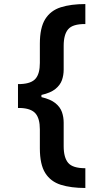

<svg xmlns="http://www.w3.org/2000/svg" viewBox="-20 -792 495 948"><path d="M401.4 136.2Q330.6 136.2 280.3 120.4Q230 104.5 203.4 62.3Q176.8 20 176.8 -59.6V-153.3Q176.8 -206.1 155.8 -231.2Q134.8 -256.3 82.5 -258.8H68.8V-377H82.5Q135.3 -379.4 156 -404.1Q176.8 -428.7 176.8 -481.4V-576.2Q176.8 -655.3 203.4 -697.8Q230 -740.2 280.3 -756.1Q330.6 -772 401.4 -772V-673.3Q338.9 -673.8 316.7 -647.7Q294.4 -621.6 294.4 -565.9V-448.2Q294.4 -420.9 285.9 -396.5Q277.3 -372.1 253.7 -352.8Q230 -333.5 184.6 -323.2V-312.5Q230 -301.8 253.7 -282.5Q277.3 -263.2 285.9 -238.5Q294.4 -213.9 294.4 -186.5V-69.8Q294.4 -14.2 316.7 12.2Q338.9 38.6 401.4 38.6Z"/></svg>

Font: Inter-SemiBold
Style: Regular
Weight: 600
Designer: Rasmus Andersson
Foundry: rsms
Version: Version 4.000;git-a52131595